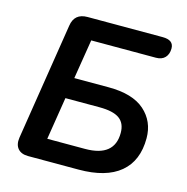

<svg xmlns="http://www.w3.org/2000/svg" viewBox="-104 -805 882 904"><g transform="rotate(15 336.5 -352.5)"><path d="M112 0Q78 0 61.5 -19.5Q45 -39 50 -73L140 -643Q149 -705 213 -705H579Q633 -705 633 -664Q633 -636 617.5 -619.5Q602 -603 573 -603H258L227 -411H394Q512 -411 570.5 -359Q629 -307 629 -225Q629 -115 560 -57.5Q491 0 358 0ZM178 -102H362Q505 -102 505 -218Q505 -265 474.5 -287Q444 -309 377 -309H211Z"/></g></svg>

Font: Nunito
Style: Bold Italic
Weight: 700
Italic angle: -9°
Designer: Vernon Adams
Foundry: Vernon Adams
Version: Version 3.601; ttfautohint (v1.8.2.53-6de2)